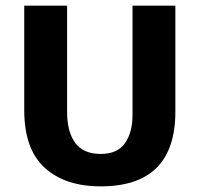

<svg xmlns="http://www.w3.org/2000/svg" viewBox="-20 -650 708 681"><path d="M66 -630H218V-253Q218 -182 247 -143Q276 -104 337 -104Q397 -104 423.5 -142.5Q450 -181 450 -241V-630H602V-254Q602 11 337 11Q211 11 138.5 -55Q66 -121 66 -259Z"/></svg>

Font: Mukta Mahee ExtraBold
Style: Regular
Weight: 800
Designer: Shuchita Grover, Noopur Datye, Girish Dalvi, Yashodeep Gholap
Foundry: Ek Type
Version: Version 2.538;PS 1.000;hotconv 16.6.51;makeotf.lib2.5.65220;